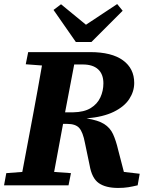

<svg xmlns="http://www.w3.org/2000/svg" viewBox="-32 -914 736 947"><path d="M95 -597 107 -657H412Q519 -657 574.5 -616.5Q630 -576 630 -505Q630 -463 605.5 -425.5Q581 -388 529 -362.5Q477 -337 395 -330Q452 -321 481.5 -302.5Q511 -284 525.5 -252.5Q540 -221 551 -174L579 -66L657 -57L647 0Q622 6 600.5 9.5Q579 13 551 13Q489 13 455 -11Q421 -35 410 -99L387 -209Q377 -262 359 -282.5Q341 -303 299 -303H279Q268 -244 257 -184.5Q246 -125 235 -66L318 -60L306 0H-12L-1 -60L78 -66L132 -353Q143 -413 154 -472.5Q165 -532 175 -591ZM376 -596H334L289 -360H329Q383 -361 415.5 -381Q448 -401 463 -433.5Q478 -466 478 -503Q478 -548 452 -572Q426 -596 376 -596ZM269 -893 392 -792 546 -894 573 -861 419 -707H342L232 -865Z"/></svg>

Font: Source Serif 4 SmText
Style: Bold Italic
Weight: 700
Italic angle: -12°
Designer: Frank Grießhammer
Foundry: Adobe
Version: Version 4.005;hotconv 1.1.0;makeotfexe 2.6.0